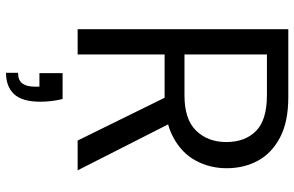

<svg xmlns="http://www.w3.org/2000/svg" viewBox="-190 -550 978 638"><g transform="rotate(90 299.0 -231.0)"><path d="M77 0V-700H303Q385 -700 437 -672.5Q489 -645 514 -599Q539 -553 539 -495Q539 -439 513.5 -392Q488 -345 435 -317Q382 -289 299 -289H161V0ZM447 0 293 -313H387L546 0ZM161 -355H297Q377 -355 414.5 -394Q452 -433 452 -494Q452 -556 415.5 -592.5Q379 -629 296 -629H161ZM222 238V198Q247 198 257.5 183.5Q268 169 268 141V127H223V50H309Q314 70 316 89Q318 108 318 124Q318 184 293 211Q268 238 222 238Z"/></g></svg>

Font: DM Sans 9pt
Style: Regular
Weight: 400
Designer: Colophon Foundry, Jonny Pinhorn
Foundry: Colophon Foundry
Version: Version 4.004;gftools[0.9.30]